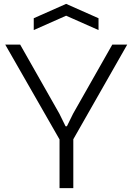

<svg xmlns="http://www.w3.org/2000/svg" viewBox="-20 -970 684 990"><path d="M287 -251 7 -740H84L286 -384L318 -319H325L357 -384L559 -740H636L358 -252V0H287ZM154 -876 321 -950 488 -876V-815L321 -889L154 -815Z"/></svg>

Font: Encode Sans Wide
Style: Light
Weight: 300
Designer: Pablo Impallari, Andres Torresi
Foundry: Pablo Impallari, Andres Torresi
Version: Version 1.000; ttfautohint (v1.00) -l 8 -r 50 -G 200 -x 14 -